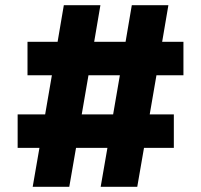

<svg xmlns="http://www.w3.org/2000/svg" viewBox="-20 -720 774 740"><path d="M368 0 394 -150H273L247 0H106L132 -150H48V-279H154L180 -430H86V-559H202L226 -700H367L343 -559H464L488 -700H629L605 -559H687V-430H583L557 -279H650V-150H535L509 0ZM416 -279 442 -430H321L295 -279Z"/></svg>

Font: Our Lexend
Style: Bold
Weight: 700
Designer: Bonnie Shaver-Troup, Thomas Jockin
Foundry: Lexend
Version: Version 1.007